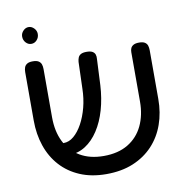

<svg xmlns="http://www.w3.org/2000/svg" viewBox="-84 -828 899 923"><g transform="rotate(-10 366.0 -366.5)"><path d="M362 14Q289.8 14 233.9 -9.8Q178 -33.5 139.6 -76Q101.2 -118.5 81.6 -175.9Q62 -233.2 62 -300.5V-536.8Q62 -549.2 65.6 -559.4Q69.2 -569.5 78.9 -575.5Q88.5 -581.5 106.8 -581.5Q125 -581.5 134.6 -575.5Q144.2 -569.5 147.9 -559.4Q151.5 -549.2 151.5 -535.8V-300.5Q151.5 -231.5 176.6 -180.9Q201.8 -130.2 249.6 -102.1Q297.5 -74 364.8 -74Q435.5 -74 483.6 -103.1Q531.8 -132.2 556.4 -183.6Q581 -235 581 -301.5V-542.5Q581 -553.2 584.8 -561.9Q588.5 -570.5 598.2 -576Q608 -581.5 625.8 -581.5Q644 -581.5 653.6 -575.4Q663.2 -569.2 666.5 -559.1Q669.8 -549 669.8 -535.8V-298.5Q669.8 -231.8 649.6 -174.9Q629.5 -118 589.9 -75.6Q550.2 -33.2 493.2 -9.6Q436.2 14 362 14ZM174.8 -107.5 159.8 -168.8H185.2Q211.5 -168.8 234.9 -188.5Q258.2 -208.2 276.9 -242.2Q295.5 -276.2 306.8 -319.5Q318 -362.8 319 -410.2L323.2 -540.5Q324.2 -552 328 -561.4Q331.8 -570.8 341.4 -576.1Q351 -581.5 369 -581.5Q388 -581.5 397.8 -575.9Q407.5 -570.2 410.8 -560.8Q414 -551.2 412.8 -539.2L406.8 -412.2Q403.2 -348.2 387.4 -292.9Q371.5 -237.5 344.2 -195.8Q317 -154 280.6 -130.8Q244.2 -107.5 199.2 -107.5ZM115.2 -665.2Q99.8 -665.2 88.5 -677.5Q77.2 -689.8 77.2 -707.2Q77.2 -723 88.9 -735.1Q100.5 -747.2 115.2 -747.2Q130 -747.2 141.8 -735.1Q153.5 -723 153.5 -707.2Q153.5 -689.8 142.2 -677.5Q131 -665.2 115.2 -665.2Z"/></g></svg>

Font: Fredoka Light
Style: Regular
Weight: 300
Designer: Ben Nathan
Foundry: Milena B. Brandão, Ben Nathan
Version: Version 2.001